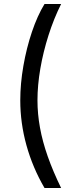

<svg xmlns="http://www.w3.org/2000/svg" viewBox="-20 -786 353 948"><path d="M80.1 -290.5Q80.1 -373 95.5 -460.9Q110.8 -548.8 137.7 -628.7Q164.6 -708.5 199.7 -766.1H281.7Q245.6 -693.8 219.5 -611.8Q193.4 -529.8 179.2 -447.5Q165 -365.2 165 -290.5Q165 -223.6 177.5 -155.3Q189.9 -86.9 215.8 -13.4Q241.7 60.1 281.7 142.1H199.7Q141.1 41.5 110.6 -68.6Q80.1 -178.7 80.1 -290.5Z"/></svg>

Font: Inter 28pt
Style: Regular
Weight: 400
Designer: Rasmus Andersson
Foundry: rsms
Version: Version 4.001;git-66647c0bb